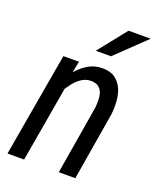

<svg xmlns="http://www.w3.org/2000/svg" viewBox="-139 -833 753 917"><g transform="rotate(20 237.0 -374.5)"><path d="M466.3 -749H354L239.7 -605.5H316.9ZM170.9 -471.2 182.1 -528.8 103 -528.3 11.2 0H95.7L162.1 -384.3C168.5 -393.6 175.3 -403.3 182.6 -412.6C189.9 -421.9 197.8 -430.7 207 -438C215.8 -445.3 225.6 -451.7 236.3 -456.1C246.6 -460.4 258.3 -462.9 270.5 -462.4C286.6 -461.9 298.8 -458.5 307.6 -451.2C316.4 -443.8 322.8 -434.6 326.7 -423.3C330.1 -412.1 332 -399.4 332 -386.2C332 -373 331.5 -359.9 330.1 -347.7L272 0H356L413.6 -346.2C416 -367.7 416.5 -389.6 415 -412.1C413.6 -434.6 408.7 -455.1 400.9 -473.6C392.6 -492.2 380.9 -507.3 365.2 -519.5C349.1 -531.7 328.1 -537.6 301.8 -538.1C274.9 -538.6 250.5 -532.2 229 -520C207 -507.3 188 -491.2 170.9 -471.2Z"/></g></svg>

Font: Roboto Condensed
Style: Italic
Weight: 400
Designer: Google
Version: Version 1.000;PS 001.000;hotconv 1.0.88;makeotf.lib2.5.64775